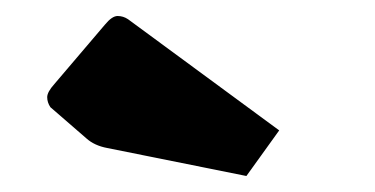

<svg xmlns="http://www.w3.org/2000/svg" viewBox="-20 -759 469 240"><path d="M288 -539 114 -574Q98 -577 88 -586L43 -625Q39 -631 39 -637.5Q39 -644 48 -654L111 -728Q120 -739 127 -739Q134 -739 140 -735L329 -596Z"/></svg>

Font: Myanmar Thuriya
Style: Regular
Weight: 400
Designer: Danh Hong
Foundry: Google Inc.
Version: Version 2.00 November 23, 2015